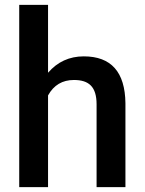

<svg xmlns="http://www.w3.org/2000/svg" viewBox="-20 -770 595 790"><path d="M177.7 -750H59.1V0H177.7V-377.4C201.2 -419.9 236.8 -440.9 284.2 -440.9C345.2 -440.9 377.4 -413.6 377.4 -340.8V0H496.1V-345.2C494.6 -473.6 437.5 -538.1 324.7 -538.1C265.6 -538.1 216.3 -515.6 177.7 -470.7Z"/></svg>

Font: Roboto Medium
Style: Regular
Weight: 500
Designer: Google
Version: Version 2.137; 2017